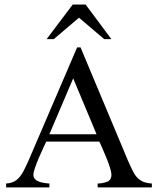

<svg xmlns="http://www.w3.org/2000/svg" viewBox="-20 -819 690 839"><path d="M643.6 0H406.7V-17.1Q426.8 -17.1 446.8 -24.2Q466.8 -31.2 466.8 -55.2Q466.8 -66.9 460.2 -87.6Q453.6 -108.4 444.1 -131.3Q434.6 -154.3 426.3 -173.3Q418 -192.4 414.1 -200.2H182.1Q178.7 -192.9 169.7 -173.8Q160.6 -154.8 150.6 -131.3Q140.6 -107.9 133.3 -86.9Q126 -65.9 126 -55.2Q126 -39.6 138.7 -31.5Q151.4 -23.4 168 -20.5Q184.6 -17.6 195.8 -17.1V0H6.8V-17.1Q35.2 -18.6 52.5 -32.7Q69.8 -46.9 81.8 -69.6Q93.8 -92.3 105.5 -119.1L316.9 -611.8H332L540 -115.2Q551.8 -88.4 563 -66.7Q574.2 -44.9 592.5 -32Q610.8 -19 643.6 -17.1ZM401.9 -232.4 299.8 -476.6 195.8 -232.4ZM466.8 -647.9H435.5L325.2 -741.7L214.8 -647.9H183.6L297.9 -799.3H354Z"/></svg>

Font: Scheherazade New Rohingya
Style: Regular
Weight: 400
Designer: SIL International
Foundry: SIL International
Version: Version 3.000 ; LngRng